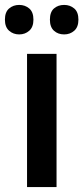

<svg xmlns="http://www.w3.org/2000/svg" viewBox="-36 -761 339 781"><path d="M194 0H74V-542H194ZM-16 -681Q-16 -712 1 -726.5Q18 -741 42 -741Q66 -741 83 -726.5Q100 -712 100 -681Q100 -651 83 -636Q66 -621 42 -621Q18 -621 1 -636Q-16 -651 -16 -681ZM167 -681Q167 -712 183.5 -726.5Q200 -741 225 -741Q249 -741 266 -726.5Q283 -712 283 -681Q283 -651 266 -636Q249 -621 225 -621Q200 -621 183.5 -636Q167 -651 167 -681Z"/></svg>

Font: Noto Sans Telugu SemiCondensed SemiBold
Style: Regular
Weight: 600
Width: 4
Designer: Jelle Bosma - Monotype Design Team
Foundry: Monotype Imaging Inc.
Version: Version 2.005; ttfautohint (v1.8.4.7-5d5b)